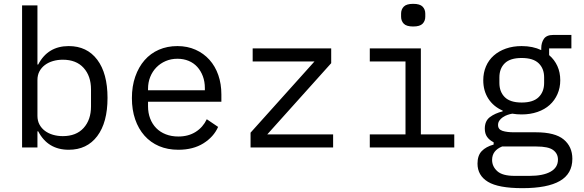

<svg xmlns="http://www.w3.org/2000/svg" viewBox="-20 -768 3040 1000"><path d="M95 -740H175V-432H179Q229 -528 338 -528Q433 -528 486.5 -457Q540 -386 540 -258Q540 -130 486.5 -59Q433 12 338 12Q229 12 179 -84H175V0H95ZM307 -59Q377 -59 415.5 -101.5Q454 -144 454 -214V-302Q454 -372 415.5 -414.5Q377 -457 307 -457Q280 -457 256 -450Q232 -443 214 -429.5Q196 -416 185.5 -396.5Q175 -377 175 -351V-165Q175 -139 185.5 -119.5Q196 -100 214 -86.5Q232 -73 256 -66Q280 -59 307 -59Z M909 12Q853 12 808.5 -7Q764 -26 732.5 -61.5Q701 -97 684 -146.5Q667 -196 667 -257Q667 -319 684.5 -369Q702 -419 733 -454.5Q764 -490 807.5 -509Q851 -528 904 -528Q956 -528 998.5 -509Q1041 -490 1071 -456.5Q1101 -423 1117 -377Q1133 -331 1133 -276V-238H751V-214Q751 -180 762 -151Q773 -122 793.5 -101Q814 -80 843.5 -68.5Q873 -57 909 -57Q961 -57 999 -81Q1037 -105 1057 -147L1116 -107Q1093 -55 1039.5 -21.5Q986 12 909 12ZM904 -462Q871 -462 843 -450Q815 -438 794.5 -417Q774 -396 762.5 -367.5Q751 -339 751 -305V-298H1047V-309Q1047 -343 1036.5 -371Q1026 -399 1007.5 -419.5Q989 -440 962.5 -451Q936 -462 904 -462Z M1285 0V-77L1618 -448H1296V-516H1705V-439L1372 -68H1715V0Z M2132 -630Q2097 -630 2083 -644.5Q2069 -659 2069 -681V-697Q2069 -719 2083 -733.5Q2097 -748 2132 -748Q2167 -748 2181 -733.5Q2195 -719 2195 -697V-681Q2195 -659 2181 -644.5Q2167 -630 2132 -630ZM1906 -68H2092V-448H1906V-516H2172V-68H2346V0H1906Z M2961 59Q2961 137 2896 174.5Q2831 212 2701 212Q2576 212 2521.5 179Q2467 146 2467 84Q2467 42 2489 19Q2511 -4 2551 -15V-27Q2529 -38 2517 -55Q2505 -72 2505 -98Q2505 -138 2531.5 -158Q2558 -178 2598 -188V-192Q2550 -213 2523.5 -254Q2497 -295 2497 -350Q2497 -389 2511 -422Q2525 -455 2551.5 -478.5Q2578 -502 2615 -515Q2652 -528 2697 -528Q2755 -528 2799 -507V-516Q2799 -546 2813 -566Q2827 -586 2861 -586H2956V-516H2840V-481Q2868 -457 2883 -424Q2898 -391 2898 -350Q2898 -311 2883.5 -278Q2869 -245 2843 -221.5Q2817 -198 2779.5 -185Q2742 -172 2697 -172Q2684 -172 2672 -173Q2660 -174 2648 -176Q2636 -174 2623 -169.5Q2610 -165 2599 -157.5Q2588 -150 2581 -140Q2574 -130 2574 -117Q2574 -94 2597 -86.5Q2620 -79 2657 -79H2771Q2871 -79 2916 -41.5Q2961 -4 2961 59ZM2886 63Q2886 32 2861 13.5Q2836 -5 2774 -5H2595Q2543 16 2543 65Q2543 99 2570 123.5Q2597 148 2660 148H2738Q2808 148 2847 126.5Q2886 105 2886 63ZM2697 -234Q2757 -234 2785.5 -262Q2814 -290 2814 -336V-365Q2814 -411 2785.5 -438.5Q2757 -466 2697 -466Q2637 -466 2609 -438.5Q2581 -411 2581 -365V-336Q2581 -290 2609 -262Q2637 -234 2697 -234Z"/></svg>

Font: PlemolJP35 Console
Style: Regular
Weight: 400
Version: v2.0.3; ttfautohint (v1.8.4.7-5d5b-dirty) -l 6 -r 45 -G 200 